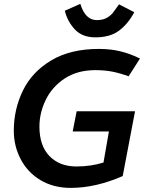

<svg xmlns="http://www.w3.org/2000/svg" viewBox="-20 -942 786 974"><path d="M50 0ZM338.8 11.2Q251.2 11.2 185.6 -28.1Q120 -67.5 85 -134.4Q50 -201.2 50 -278.8Q50 -387.5 96.2 -482.5Q142.5 -577.5 240 -635.6Q337.5 -693.8 481.2 -693.8Q542.5 -693.8 592.5 -681.2Q642.5 -668.8 690 -645L632.5 -555Q587.5 -571.2 548.8 -578.8Q510 -586.2 463.8 -586.2Q372.5 -586.2 308.1 -543.8Q243.8 -501.2 211.9 -435Q180 -368.8 180 -300Q180 -202.5 231.2 -150Q282.5 -97.5 367.5 -97.5Q441.2 -97.5 505 -117.5L532.5 -275H348.8L368.8 -377.5H665L602.5 -48.8Q465 11.2 338.8 11.2ZM661.2 -880 583.8 -920Q563.8 -891.2 552.5 -876.9Q541.2 -862.5 521.2 -851.2Q501.2 -840 471.2 -840Q412.5 -840 387.5 -922.5L308.8 -887.5Q322.5 -832.5 360 -792.5Q397.5 -752.5 463.8 -752.5Q538.8 -752.5 584.4 -786.9Q630 -821.2 661.2 -880Z"/></svg>

Font: Cambay
Style: Bold Italic
Weight: 700
Italic angle: -11°
Designer: Pooja Saxena
Foundry: Pooja Saxena
Version: Version 1.006;PS 001.006;hotconv 1.0.70;makeotf.lib2.5.58329